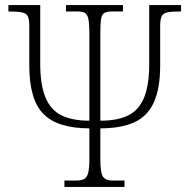

<svg xmlns="http://www.w3.org/2000/svg" viewBox="-20 -734 731 754"><path d="M233 0V-25H278Q298 -25 309.5 -30.5Q321 -36 326 -54Q331 -72 331 -109V-230Q207 -230 151 -286Q95 -342 95 -477V-632Q95 -656 90 -668.5Q85 -681 67.5 -685Q50 -689 13 -689V-714H138V-484Q138 -401 158.5 -351.5Q179 -302 221.5 -281Q264 -260 331 -260V-604Q331 -641 327 -659.5Q323 -678 313 -683.5Q303 -689 284 -689H239V-714H463V-689H421Q401 -689 390.5 -683.5Q380 -678 377 -659.5Q374 -641 374 -604V-260Q443 -260 485 -281.5Q527 -303 546.5 -352.5Q566 -402 566 -484V-714H691V-689Q655 -689 637.5 -685.5Q620 -682 614.5 -669.5Q609 -657 609 -632V-477Q609 -386 584 -331.5Q559 -277 507 -253.5Q455 -230 374 -230V-109Q374 -54 385 -39.5Q396 -25 422 -25H469V0Z"/></svg>

Font: Noto Serif ExtraLight
Style: Regular
Weight: 200
Designer: Monotype Design Team
Foundry: Monotype Imaging Inc.
Version: Version 2.015; ttfautohint (v1.8.4.7-5d5b)